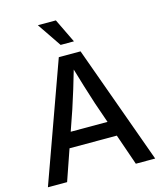

<svg xmlns="http://www.w3.org/2000/svg" viewBox="-135 -1040 958 1137"><g transform="rotate(-15 344.5 -471.0)"><path d="M15.6 0 277.3 -727.5H410.6L673.3 0H554.7L413.6 -407.7Q397 -459 377.2 -522.9Q357.4 -586.9 330.1 -679.7H357.4Q330.6 -586.9 310.8 -522.2Q291 -457.5 274.4 -407.7L133.3 0ZM159.2 -189.9V-282.7H529.8V-189.9ZM306.6 -794.9 206.5 -942.4H316.9L388.2 -794.9Z"/></g></svg>

Font: Inter 24pt Medium
Style: Regular
Weight: 500
Designer: Rasmus Andersson
Foundry: rsms
Version: Version 4.001;git-66647c0bb